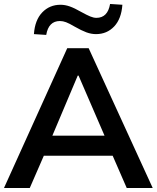

<svg xmlns="http://www.w3.org/2000/svg" viewBox="-20 -948 790 968"><path d="M0 0 319 -705H427L750 0H619L548 -163H201L130 0ZM372 -567 244 -264H507L376 -567ZM213 -772 151 -776Q156 -847 193 -885.5Q230 -924 285 -924Q308 -924 332 -915.5Q356 -907 389 -888Q418 -872 435 -865Q452 -858 466 -858Q523 -858 535 -928L597 -924Q592 -853 555.5 -814.5Q519 -776 464 -776Q440 -776 415.5 -785Q391 -794 356 -814Q329 -830 313 -836Q297 -842 282 -842Q225 -842 213 -772Z"/></svg>

Font: MulishBold
Style: Bold
Weight: 700
Designer: Vernon Adams
Foundry: Vernon Adams
Version: Version 3.602; ttfautohint (v1.8.3)